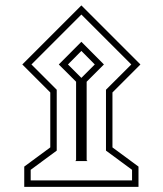

<svg xmlns="http://www.w3.org/2000/svg" viewBox="-20 -644 616 727"><path d="M64.5 -399.9 288.1 -623.5 511.7 -399.9 405.8 -293.9V-85.9L504.4 -13.2V63.5H71.8V-13.2L170.4 -85.9V-293.9ZM99.1 -399.9 194.8 -304.2V-73.7L96.2 -1V39.1H480V-1L381.3 -73.7V-304.2L477.1 -399.9L288.1 -588.9ZM264.6 -34.2 268.1 -37.1V-334.5L202.6 -399.9L288.1 -485.8L373.5 -399.9L308.1 -334.5V-37.1L311.5 -34.2ZM237.3 -399.9 288.1 -349.1 338.9 -399.9 288.1 -451.2Z"/></svg>

Font: Vazir Thin FD-WOL-UI
Style: Thin-FD-WOL-UI
Weight: 100
Designer: Saber Rastikerdar
Foundry: Saber Rastikerdar
Version: Version 30.1.0